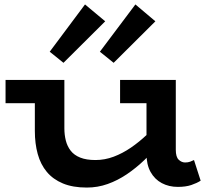

<svg xmlns="http://www.w3.org/2000/svg" viewBox="-20 -831 952 865"><path d="M371 14Q308 14 263.5 -4.5Q219 -23 191 -56.5Q163 -90 150 -137Q137 -184 137 -241V-471H270V-253Q270 -224 276.5 -198Q283 -172 298.5 -152Q314 -132 341.5 -121Q369 -110 410 -110Q452 -110 492 -125Q532 -140 570 -166Q608 -192 642.5 -225Q677 -258 707 -293V-190Q670 -148 631.5 -111Q593 -74 551.5 -46Q510 -18 465 -2Q420 14 371 14ZM5 -366V-471H246V-366ZM781 11Q741 11 709 -6Q677 -23 658.5 -56Q640 -89 640 -138V-471H772V-156Q772 -124 785 -111.5Q798 -99 814 -99Q827 -99 836.5 -102.5Q846 -106 854 -110L884 -17Q867 -6 842 2.5Q817 11 781 11ZM521 -366V-471H755V-366ZM492 -548 430 -598 590 -811 680 -735ZM266 -548 204 -598 363 -811 454 -735Z"/></svg>

Font: BioRhyme SemiExpanded
Style: Bold
Weight: 700
Width: 6
Designer: Aoife Mooney
Foundry: Aoife Mooney Type
Version: Version 1.600;gftools[0.9.33]